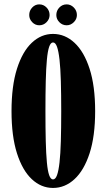

<svg xmlns="http://www.w3.org/2000/svg" viewBox="-20 -870 493 900"><path d="M228.5 11Q173 11 129 -30.2Q85 -71.5 59.5 -151.5Q34 -231.5 34 -349Q34 -467 59.5 -547.5Q85 -628 129 -669.5Q173 -711 228.5 -711Q284.5 -711 329.2 -669.5Q374 -628 400 -547.5Q426 -467 426 -349Q426 -231.5 400 -151.5Q374 -71.5 329.2 -30.2Q284.5 11 228.5 11ZM228.5 -29Q240 -29 247.2 -48.8Q254.5 -68.5 259 -108.5Q263.5 -148.5 265.2 -208.5Q267 -268.5 267 -349Q267 -429.5 265.2 -489.8Q263.5 -550 259 -590.2Q254.5 -630.5 247.2 -650.8Q240 -671 228.5 -671Q217.5 -671 210.5 -650.8Q203.5 -630.5 199.8 -590.2Q196 -550 194.5 -489.8Q193 -429.5 193 -349Q193 -268.5 194.5 -208.5Q196 -148.5 199.8 -108.5Q203.5 -68.5 210.5 -48.8Q217.5 -29 228.5 -29ZM292.5 -751.5Q272.5 -751.5 258.2 -766Q244 -780.5 244 -799.5Q244 -820 258.2 -834.8Q272.5 -849.5 292.5 -849.5Q311.5 -849.5 326 -834.8Q340.5 -820 340.5 -799.5Q340.5 -780.5 326 -766Q311.5 -751.5 292.5 -751.5ZM164 -751.5Q145 -751.5 131 -766Q117 -780.5 117 -799.5Q117 -820 131 -834.8Q145 -849.5 164 -849.5Q184 -849.5 198.2 -834.8Q212.5 -820 212.5 -799.5Q212.5 -780.5 198.2 -766Q184 -751.5 164 -751.5Z"/></svg>

Font: Imbue Thin 10pt Black
Style: Regular
Weight: 900
Version: Version 1.102